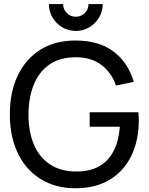

<svg xmlns="http://www.w3.org/2000/svg" viewBox="-20 -940 754 974"><path d="M364.5 -783Q326.5 -783 295.8 -801.5Q265 -820 246.5 -851Q228 -882 228 -919.5H300Q300 -893 319 -874Q338 -855 364.5 -855Q391.5 -855 410.2 -874Q429 -893 429 -919.5H501Q501 -882 482.5 -851Q464 -820 433 -801.5Q402 -783 364.5 -783ZM361.5 15Q287.5 15 226.5 -11Q165.5 -37 121.5 -85.8Q77.5 -134.5 53.8 -203.8Q30 -273 30 -360Q30 -475 71 -559Q112 -643 186.5 -688.8Q261 -734.5 361.5 -734.5Q482.5 -734.5 556.5 -678.2Q630.5 -622 658.5 -524.5L568.5 -506Q546 -571.5 494.5 -610.5Q443 -649.5 366 -649.5Q365 -649.5 364 -649.5Q285 -649.5 232 -613.5Q179 -577.5 152 -512Q125 -446.5 124.5 -360Q124.5 -358.5 124.5 -357Q124.5 -273 151.2 -208.5Q178 -144 231.8 -107.2Q285.5 -70.5 366 -70Q367.5 -70 368.5 -70Q436.5 -70 483.5 -96.8Q530.5 -123.5 556.5 -174.5Q582.5 -225.5 588 -297H435V-370.5H682Q683.5 -360.5 683.8 -346.8Q684 -333 684 -328Q684 -229.5 647.2 -151.8Q610.5 -74 538.8 -29.5Q467 15 361.5 15Z"/></svg>

Font: Cns Manrope Med
Style: Regular
Weight: 500
Designer: Mikhail Sharanda
Foundry: Mikhail Sharanda
Version: Version 4.504